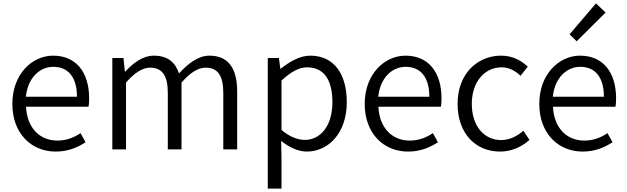

<svg xmlns="http://www.w3.org/2000/svg" viewBox="-20 -883 3704 1135"><path d="M309 13C384 13 439 -12 486 -42L456 -96C416 -69 372 -52 319 -52C211 -52 139 -132 134 -252H503C506 -265 507 -283 507 -301C507 -457 429 -554 294 -554C170 -554 53 -445 53 -269C53 -92 167 13 309 13ZM133 -311C144 -423 215 -488 295 -488C383 -488 435 -427 435 -311Z M644 0H725V-395C776 -454 824 -483 866 -483C939 -483 972 -437 972 -333V0H1053V-395C1105 -454 1151 -483 1195 -483C1267 -483 1300 -437 1300 -333V0H1382V-343C1382 -481 1328 -554 1218 -554C1153 -554 1096 -511 1038 -449C1017 -513 973 -554 889 -554C826 -554 768 -512 721 -460H718L710 -540H644Z M1563 232H1644V45L1642 -50C1693 -10 1744 13 1794 13C1919 13 2030 -94 2030 -279C2030 -445 1955 -554 1814 -554C1751 -554 1690 -517 1640 -477H1637L1629 -540H1563ZM1782 -56C1745 -56 1695 -71 1644 -115V-407C1699 -458 1748 -485 1795 -485C1903 -485 1945 -400 1945 -278C1945 -141 1876 -56 1782 -56Z M2392 13C2467 13 2522 -12 2569 -42L2539 -96C2499 -69 2455 -52 2402 -52C2294 -52 2222 -132 2217 -252H2586C2589 -265 2590 -283 2590 -301C2590 -457 2512 -554 2377 -554C2253 -554 2136 -445 2136 -269C2136 -92 2250 13 2392 13ZM2216 -311C2227 -423 2298 -488 2378 -488C2466 -488 2518 -427 2518 -311Z M2936 13C3002 13 3062 -13 3110 -56L3074 -110C3040 -80 2994 -55 2943 -55C2839 -55 2769 -141 2769 -269C2769 -398 2844 -485 2945 -485C2990 -485 3025 -465 3057 -435L3100 -489C3062 -524 3013 -554 2942 -554C2805 -554 2685 -450 2685 -269C2685 -91 2794 13 2936 13Z M3424 13C3499 13 3554 -12 3601 -42L3571 -96C3531 -69 3487 -52 3434 -52C3326 -52 3254 -132 3249 -252H3618C3621 -265 3622 -283 3622 -301C3622 -457 3544 -554 3409 -554C3285 -554 3168 -445 3168 -269C3168 -92 3282 13 3424 13ZM3248 -311C3259 -423 3330 -488 3410 -488C3498 -488 3550 -427 3550 -311ZM3389 -639 3560 -809 3503 -863 3347 -680Z"/></svg>

Font: Noto Sans CJK JP DemiLight
Style: Regular
Weight: 350
Designer: Ryoko NISHIZUKA (kana & ideographs); Paul D. Hunt (Latin, Greek & Cyrillic); Wenlong ZHANG (bopomofo); Sandoll Communica
Foundry: Adobe Systems Incorporated
Version: Version 1.004;PS 1.004;hotconv 1.0.82;makeotf.lib2.5.63406